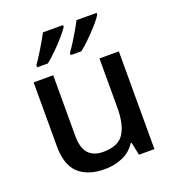

<svg xmlns="http://www.w3.org/2000/svg" viewBox="-139 -875 906 995"><g transform="rotate(-20 313.5 -378.0)"><path d="M546 -539V0H461L446 -71H441Q414 -29 368.5 -9.5Q323 10 271 10Q177 10 126.5 -37Q76 -84 76 -186V-539H184V-202Q184 -77 293 -77Q376 -77 407.5 -126Q439 -175 439 -267V-539ZM506 -756Q496 -739 470.5 -710Q445 -681 416 -652.5Q387 -624 364 -606H305V-618Q319 -637 335.5 -663Q352 -689 368 -716.5Q384 -744 395 -766H506ZM321 -756Q310 -739 285 -710Q260 -681 231 -652.5Q202 -624 179 -606H120V-618Q141 -647 166.5 -689.5Q192 -732 210 -766H321Z"/></g></svg>

Font: Noto Sans Lao Looped Medium
Style: Regular
Weight: 500
Designer: Mark Frömberg, Ben Mitchell
Foundry: The Fontpad Ltd
Version: Version 1.002; ttfautohint (v1.8.4.7-5d5b)